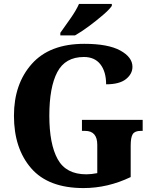

<svg xmlns="http://www.w3.org/2000/svg" viewBox="-20 -947 782 977"><path d="M405 10Q528 10 645 -46V-206Q645 -248 655.5 -264.5Q666 -281 696 -281H706V-337H397V-281H413Q475 -281 475 -210V-66Q445 -60 419 -60Q316 -60 273.5 -137Q231 -214 231 -358Q231 -503 271.5 -580Q312 -657 407 -657Q462 -657 491 -619.5Q520 -582 520 -518Q588 -518 621 -544.5Q654 -571 654 -607Q654 -656 592 -690Q530 -724 409 -724Q233 -724 142 -622Q51 -520 51 -358Q51 -192 138.5 -91Q226 10 405 10ZM287 -767H362Q394 -785 433 -814Q472 -843 504.5 -871Q537 -899 549 -917V-927H382Q367 -893 337.5 -851.5Q308 -810 287 -780Z"/></svg>

Font: Noto Serif SemiCondensed Extra
Style: Regular
Weight: 800
Width: 4
Designer: Monotype Design Team
Foundry: Monotype Imaging Inc.
Version: Version 1.002